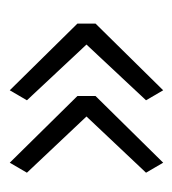

<svg xmlns="http://www.w3.org/2000/svg" viewBox="0 -446 362 403"><g transform="rotate(90 181.5 -245.0)"><path d="M182 -226 322 -84 343 -120 225 -245 343 -370 322 -406 182 -264ZM30 -226 170 -84 191 -120 74 -245 191 -370 170 -406 30 -264Z"/></g></svg>

Font: Catamaran Thin ExtraLight
Style: Regular
Weight: 250
Version: Version 2.000